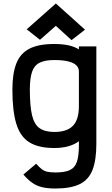

<svg xmlns="http://www.w3.org/2000/svg" viewBox="-20 -884 640 1100"><path d="M298 196Q253 196 221.5 188.5Q190 181 165 163.5Q140 146 114 116L187 54Q205 74 219 85Q233 96 251 100Q269 104 298 104Q351 104 380 90.5Q409 77 420.5 43Q432 9 432 -51V-75Q407 -56 371.5 -46Q336 -36 291 -36Q201 -36 148.5 -68.5Q96 -101 73.5 -174.5Q51 -248 51 -370Q51 -464 74 -521.5Q97 -579 149.5 -605.5Q202 -632 291 -632Q336 -632 371.5 -624.5Q407 -617 432 -601V-618H532V-60Q532 33 510 89.5Q488 146 436.5 171Q385 196 298 196ZM291 -128Q364 -128 398 -163.5Q432 -199 432 -275V-475Q432 -496 416.5 -510.5Q401 -525 370 -532.5Q339 -540 291 -540Q237 -540 206.5 -524.5Q176 -509 163.5 -472Q151 -435 151 -370Q151 -277 163.5 -224Q176 -171 207 -149.5Q238 -128 291 -128ZM390 -654 300 -736 209 -656 133 -716 300 -864 467 -714Z"/></svg>

Font: Victor Mono
Style: Bold
Weight: 700
Monospace: yes
Designer: Rune Bjørnerås
Version: Version 1.561;gftools[0.9.30]